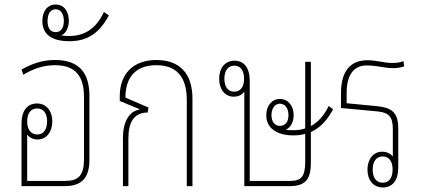

<svg xmlns="http://www.w3.org/2000/svg" viewBox="-20 -822 1869 848"><path d="M375 -398C375 -496 333 -557 224 -557C162 -557 120 -539 75 -515L83 -492C129 -519 171 -534 223 -534C315 -534 351 -484 351 -393V-121C351 -46 327 -23 267 -23H100V-228C110 -214 126 -206 146 -206C185 -206 211 -239 211 -286C211 -332 185 -365 143 -365C100 -365 75 -331 75 -278V0H266C347 0 375 -43 375 -117ZM145 -228C117 -228 100 -249 100 -286C100 -323 117 -343 144 -343C171 -343 188 -323 188 -286C188 -249 171 -228 145 -228Z M286 -640C369 -640 420 -678 461 -754L439 -769C404 -694 352 -663 286 -663C277 -663 263 -664 251 -665C272 -676 284 -701 284 -729C284 -773 262 -802 226 -802C190 -802 167 -773 167 -729C167 -670 209 -640 286 -640ZM226 -680C202 -680 190 -699 190 -729C190 -760 202 -781 226 -781C249 -781 262 -760 262 -729C262 -699 249 -680 226 -680Z M671 -557C564 -557 509 -491 509 -398V-376L596 -340V-338C550 -331 523 -283 523 -213V0H547V-209C547 -280 570 -325 632 -325L636 -347L534 -391C534 -479 577 -534 671 -534C757 -534 805 -485 805 -381V0H830V-386C830 -499 772 -557 671 -557Z M1275 -224C1295 -224 1312 -226 1328 -231V-107C1328 -42 1310 -23 1262 -23H1083V-467C1083 -520 1059 -554 1016 -554C973 -554 948 -521 948 -474C948 -428 973 -395 1012 -395C1033 -395 1048 -403 1059 -417V0H1261C1333 0 1353 -36 1353 -102V-239C1394 -257 1425 -291 1451 -339L1432 -354C1411 -311 1384 -282 1353 -265V-549H1328V-255C1312 -249 1294 -247 1275 -247C1264 -247 1252 -247 1242 -249C1264 -258 1277 -285 1277 -313C1277 -357 1251 -385 1216 -385C1182 -385 1156 -357 1156 -313C1156 -256 1203 -224 1275 -224ZM1014 -417C988 -417 971 -438 971 -474C971 -511 988 -532 1015 -532C1042 -532 1058 -511 1058 -474C1058 -438 1042 -417 1014 -417ZM1216 -266C1194 -266 1179 -284 1179 -313C1179 -343 1194 -364 1216 -364C1240 -364 1254 -343 1254 -313C1254 -284 1241 -266 1216 -266Z M1739 -256C1739 -328 1706 -347 1646 -353L1511 -366V-413C1511 -490 1542 -533 1599 -533C1646 -533 1679 -521 1715 -521C1732 -521 1748 -523 1765 -529L1762 -552C1745 -545 1729 -544 1710 -544C1677 -544 1642 -556 1603 -556C1523 -556 1486 -502 1486 -410V-345L1647 -330C1697 -325 1715 -307 1715 -252V-131C1704 -144 1688 -152 1668 -152C1629 -152 1603 -119 1603 -73C1603 -26 1629 6 1671 6C1714 6 1739 -27 1739 -81ZM1670 -131C1698 -131 1714 -110 1714 -73C1714 -36 1698 -15 1670 -15C1643 -15 1626 -36 1626 -73C1626 -110 1643 -131 1670 -131Z"/></svg>

Font: Noto Sans Thai Looped Condensed Thin
Style: Regular
Weight: 100
Width: 3
Designer: Sasikarn Vongin, Ben Mitchell
Foundry: The Fontpad Ltd
Version: Version 1.001